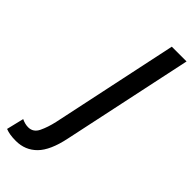

<svg xmlns="http://www.w3.org/2000/svg" viewBox="-337 -753 994 994"><g transform="rotate(45 160.0 -256.0)"><path d="M31 202Q6 202 -12 199Q-30 196 -45 190L-22 95Q3 107 26 107Q63 107 80.5 70.5Q98 34 109 -15L257 -714H365L213 2Q191 109 145 155.5Q99 202 31 202Z"/></g></svg>

Font: Noto Sans ExtraCondensed SemiBold
Style: Italic
Weight: 600
Width: 2
Italic angle: -12°
Designer: Monotype Design Team
Foundry: Monotype Imaging Inc.
Version: Version 2.013; ttfautohint (v1.8.4.7-5d5b)